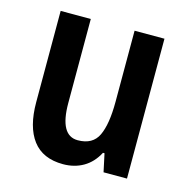

<svg xmlns="http://www.w3.org/2000/svg" viewBox="-87 -627 704 720"><g transform="rotate(15 265.0 -266.5)"><path d="M465 -543V0H374L359 -70H353Q332 -30 297.5 -10Q263 10 219 10Q140 10 101 -41.5Q62 -93 62 -189V-543H179V-217Q179 -91 249 -91Q307 -91 328 -135.5Q349 -180 349 -267V-543Z"/></g></svg>

Font: Noto Sans Khmer UI Condensed SemiBold
Style: Regular
Weight: 600
Width: 3
Designer: Danh Hong and the Monotype Design Team
Foundry: Monotype Imaging Inc.
Version: Version 2.002; ttfautohint (v1.8.4.7-5d5b)